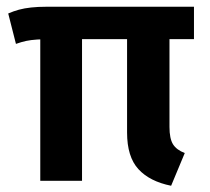

<svg xmlns="http://www.w3.org/2000/svg" viewBox="-20 -550 640 584"><path d="M229.5 -447V0H102.5V-447ZM495.5 -447.5V-164Q495.5 -128.5 506.2 -111.2Q517 -94 542 -84.5L500.5 15Q435.5 2 401 -35.5Q366.5 -73 366.5 -147V-447ZM570 -529.5V-431H148Q113.5 -431 93.5 -429.8Q73.5 -428.5 59.5 -425.5Q45.5 -422.5 28.5 -416.5L5 -509Q21 -516 37.5 -520.5Q54 -525 74.5 -527.2Q95 -529.5 122 -529.5Z"/></svg>

Font: Fira Code Light SemiBold
Style: Regular
Weight: 600
Monospace: yes
Version: Version 5.002